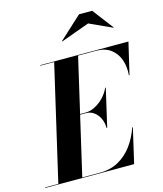

<svg xmlns="http://www.w3.org/2000/svg" viewBox="-189 -1097 1021 1201"><g transform="rotate(-15 322.0 -497.0)"><path d="M478 -924.5 293 -857.5 291 -859.5 438 -994.5H523L626 -859.5L624.5 -857.5ZM320.5 -386H282L193.5 -3.5H307.5Q376 -3.5 428.5 -32.5Q481 -61.5 517.8 -111.5Q554.5 -161.5 576.5 -225H580.5L528.5 0H-47.5V-3.5H38.5L210.5 -746.5H121.5V-750H692.5L644.5 -545H640.5Q645.5 -598.5 629.8 -644.5Q614 -690.5 577 -718.5Q540 -746.5 481.5 -746.5H365.5L283 -390H320.5Q349 -390 379.5 -405.5Q410 -421 436 -447.8Q462 -474.5 477 -508H481L424.5 -263H420.5Q420.5 -296.5 407.5 -324.5Q394.5 -352.5 371.8 -369.2Q349 -386 320.5 -386Z"/></g></svg>

Font: Bodoni* 48pt
Style: Bold Italic
Weight: 700
Italic angle: -13°
Version: Version 2.3